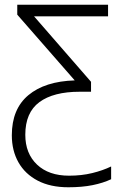

<svg xmlns="http://www.w3.org/2000/svg" viewBox="-20 -552 508 812"><path d="M269 240Q193 240 139.5 212Q86 184 58 134.5Q30 85 30 20Q30 -91 100 -149.5Q170 -208 296 -212L53 -490V-532H437V-483H124L365 -206V-164H317Q206 -164 146.5 -120Q87 -76 87 18Q87 97 136.5 144Q186 191 272 191Q325 191 370 180Q415 169 450 152V206Q416 222 371.5 231Q327 240 269 240Z"/></svg>

Font: Noto Sans Light
Style: Regular
Weight: 300
Designer: Monotype Design Team
Foundry: Monotype Imaging Inc.
Version: Version 2.007